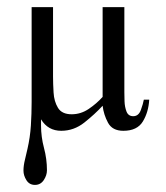

<svg xmlns="http://www.w3.org/2000/svg" viewBox="-20 -356 467 539"><path d="M383.8 -76.2H398.9Q397 -41.5 381.1 -15.1Q365.2 11.2 326.2 11.2Q295.4 11.2 283.2 -11.5Q271 -34.2 268.1 -59.1Q246.1 -35.2 216.8 -12Q187.5 11.2 151.9 11.2Q114.7 11.2 95.2 -21V-3.9Q95.2 28.3 103.5 59.3Q111.8 90.3 111.8 122.1Q111.8 136.2 102.8 149.7Q93.8 163.1 78.1 163.1Q62.5 163.1 54.2 149.9Q45.9 136.7 45.9 123Q45.9 108.9 50 92.5Q54.2 76.2 57.1 62Q64.5 29.8 66.7 -3.7Q68.8 -37.1 68.8 -69.8V-335.9H128.9V-141.1Q128.9 -121.1 130.4 -96.2Q131.8 -71.3 142.8 -53.2Q153.8 -35.2 181.2 -35.2Q207 -35.2 229.2 -50.3Q251.5 -65.4 268.1 -84V-335.9H329.1V-97.2Q329.1 -87.9 329.6 -71.8Q330.1 -55.7 335.2 -42.7Q340.3 -29.8 354 -29.8Q369.1 -29.8 375.5 -47.4Q381.8 -64.9 383.8 -76.2Z"/></svg>

Font: Lateef
Style: Bold
Weight: 700
Designer: SIL International
Foundry: SIL International
Version: Version 4.200